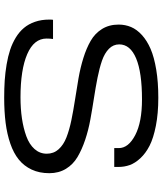

<svg xmlns="http://www.w3.org/2000/svg" viewBox="48 -786 750 885"><g transform="rotate(90 422.5 -343.0)"><path d="M430.2 12.2Q387.2 12.2 350.6 9.8Q314 7.3 276.4 1Q238.8 -5.4 208.7 -15.4Q178.7 -25.4 152.3 -41.5Q126 -57.6 108.2 -78.9Q90.3 -100.1 80.1 -129.6Q69.8 -159.2 69.8 -194.8Q69.8 -210 70.8 -212.9H159.2Q157.2 -199.2 157.2 -183.1Q157.2 -125 229 -94Q300.8 -63 428.2 -63Q480.5 -63 525.1 -69.6Q569.8 -76.2 607.4 -89.8Q645 -103.5 666.5 -127.7Q688 -151.9 688 -184.1Q688 -215.8 667.7 -238.5Q647.5 -261.2 613 -274.7Q578.6 -288.1 533.9 -297.4Q489.3 -306.6 439.7 -314.2Q390.1 -321.8 340.8 -330.3Q291.5 -338.9 246.8 -352.8Q202.1 -366.7 167.7 -386.5Q133.3 -406.2 113 -439Q92.8 -471.7 92.8 -515.1Q92.8 -545.9 104 -572.5Q115.2 -599.1 140.9 -622.6Q166.5 -646 204.8 -662.6Q243.2 -679.2 300.8 -688.7Q358.4 -698.2 430.2 -698.2Q502.4 -698.2 559.3 -687Q616.2 -675.8 651.1 -658Q686 -640.1 708.7 -615.7Q731.4 -591.3 740.2 -566.7Q749 -542 749 -515.1V-495.1H662.1V-516.1Q662.1 -560.5 602.3 -591.8Q542.5 -623 438 -623Q313 -623 248.5 -595.9Q184.1 -568.8 184.1 -518.1Q184.1 -490.7 204.3 -470.7Q224.6 -450.7 259 -438.7Q293.5 -426.8 337.9 -418Q382.3 -409.2 431.6 -401.6Q481 -394 530.3 -385Q579.6 -376 624 -361.1Q668.5 -346.2 702.9 -325.9Q737.3 -305.7 757.6 -272.5Q777.8 -239.3 777.8 -195.8Q777.8 -149.9 761.2 -114.5Q744.6 -79.1 715.1 -55.2Q685.5 -31.2 641.6 -16.1Q597.7 -1 545.7 5.6Q493.7 12.2 430.2 12.2Z"/></g></svg>

Font: Archivo Expanded Light
Style: Regular
Weight: 300
Width: 7
Designer: Hector Gatti
Foundry: Omnibus-Type
Version: Version 2.001